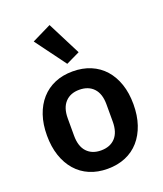

<svg xmlns="http://www.w3.org/2000/svg" viewBox="-148 -902 860 1012"><g transform="rotate(-20 281.5 -396.5)"><path d="M281 12Q225 12 180.5 -7Q136 -26 104.5 -62Q73 -98 56 -148.5Q39 -199 39 -262Q39 -325 56 -375Q73 -425 104.5 -460.5Q136 -496 180.5 -515Q225 -534 281 -534Q337 -534 382 -515Q427 -496 458.5 -460.5Q490 -425 507 -375Q524 -325 524 -262Q524 -199 507 -148.5Q490 -98 458.5 -62Q427 -26 382 -7Q337 12 281 12ZM281 -91Q332 -91 361 -122Q390 -153 390 -213V-310Q390 -369 361 -400Q332 -431 281 -431Q231 -431 202 -400Q173 -369 173 -310V-213Q173 -153 202 -122Q231 -91 281 -91ZM143 -752 251 -805 346 -618 269 -581Z"/></g></svg>

Font: IBM Plex Sans Hebrew SemiBold
Style: Regular
Weight: 600
Designer: Mike Abbink, Paul van der Laan, Pieter van Rosmalen, Yanek Iontef
Foundry: Bold Monday
Version: Version 1.2